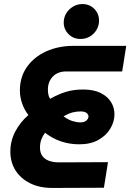

<svg xmlns="http://www.w3.org/2000/svg" viewBox="-20 -926 642 946"><path d="M237 0Q174 0 127.5 -23.5Q81 -47 56 -87Q31 -127 31 -179Q31 -232 55.5 -278.5Q80 -325 120 -359Q100 -385 89 -416.5Q78 -448 78 -480Q78 -547 113 -596.5Q148 -646 208 -673Q268 -700 342 -700H602L582 -574H307Q264 -574 240 -548.5Q216 -523 216 -485Q216 -474 218 -461.5Q220 -449 227 -439Q267 -462 305 -473.5Q343 -485 389 -485Q442 -485 476.5 -467.5Q511 -450 527.5 -422.5Q544 -395 544 -363Q544 -327 524 -293Q504 -259 465.5 -237Q427 -215 371 -215Q339 -215 309 -221.5Q279 -228 252 -241Q225 -254 202 -272Q190 -256 183.5 -238.5Q177 -221 177 -198Q177 -176 187 -160Q197 -144 218 -135Q239 -126 272 -126L512 -127L492 -1ZM376 -323Q396 -323 406 -332.5Q416 -342 416 -352Q416 -362 406.5 -369.5Q397 -377 377 -377Q356 -377 337 -372Q318 -367 293 -353Q316 -336 337 -329.5Q358 -323 376 -323ZM377 -734Q341 -734 317.5 -758Q294 -782 294 -815Q294 -840 306.5 -860.5Q319 -881 340 -893.5Q361 -906 386 -906Q421 -906 444.5 -882.5Q468 -859 468 -824Q468 -800 456 -779.5Q444 -759 423.5 -746.5Q403 -734 377 -734Z"/></svg>

Font: MuseoModerno SemiBold
Style: Italic
Weight: 600
Italic angle: -9°
Designer: Pablo Cosgaya, Héctor Gatti, Marcela Romero, and the Authors of The MuseoModerno Project.
Foundry: Omnibus-Type Team
Version: Version 1.003